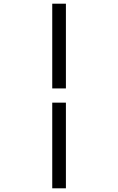

<svg xmlns="http://www.w3.org/2000/svg" viewBox="-20 -770 640 1040"><path d="M263 -750H337V-291H263ZM263 -214H337V250H263Z"/></svg>

Font: Office Code Pro
Style: Regular
Weight: 400
Designer: Nathan Rutzky & Paul D. Hunt
Foundry: Adobe Systems Incorporated
Version: Version 1.004